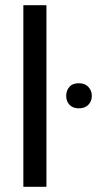

<svg xmlns="http://www.w3.org/2000/svg" viewBox="-20 -720 382 740"><path d="M70 -700H159V0H70ZM284 -302.5Q260.5 -302.5 247.8 -316.2Q235.1 -330 235.1 -350.3Q235.1 -370.7 247.3 -385Q259.5 -399.2 284 -399.2Q307.4 -399.2 320.6 -385Q333.9 -370.7 333.9 -350.3Q333.9 -330 320.6 -316.2Q307.4 -302.5 284 -302.5Z"/></svg>

Font: Tilda Sans Medium
Style: Regular
Weight: 500
Designer: ParaType Ltd
Foundry: ParaType Ltd
Version: Version 1.009